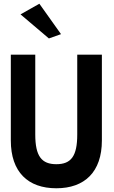

<svg xmlns="http://www.w3.org/2000/svg" viewBox="-20 -996 613 1029"><path d="M307 -813 191 -976 90 -919 242 -790ZM394 -703V-275C394 -159 361 -116 282 -116C203 -116 169 -159 169 -275V-703H38V-243C38 -74 130 13 282 13C433 13 526 -74 526 -243V-703Z"/></svg>

Font: Bluebird
Style: Nrw
Weight: 400
Designer: Jasper
Foundry: Cannot Into Space Fonts
Version: Version 0.98